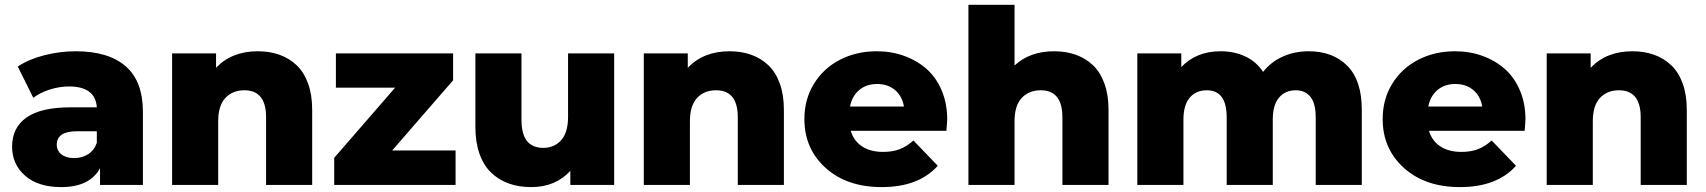

<svg xmlns="http://www.w3.org/2000/svg" viewBox="-20 -762 7027 791"><path d="M392.1 0V-68.8Q349.6 8.8 231.9 8.8Q137.2 8.8 83.5 -38.1Q29.8 -85 29.8 -158.2Q29.8 -235.8 89.1 -277.8Q148.4 -319.8 271 -319.8H378.9Q373 -405.8 264.2 -405.8Q225.1 -405.8 185.1 -393.1Q145 -380.4 117.2 -358.9L53.2 -487.8Q98.6 -518.1 162.6 -534.4Q226.6 -550.8 292 -550.8Q426.8 -550.8 497.8 -489Q568.8 -427.2 568.8 -300.8V0ZM378.9 -173.8V-221.2H296.9Q213.9 -221.2 213.9 -166Q213.9 -141.6 232.9 -126.2Q252 -110.8 285.2 -110.8Q317.9 -110.8 343 -126.7Q368.2 -142.6 378.9 -173.8Z M689 0V-542H870.1V-482.9Q935.1 -550.8 1042 -550.8Q1090.8 -550.8 1130.9 -536.6Q1170.9 -522.5 1201.4 -493.9Q1231.9 -465.3 1249 -418.5Q1266.1 -371.6 1266.1 -310.1V0H1076.2V-278.8Q1076.2 -390.1 986.8 -390.1Q938 -390.1 908.4 -358.4Q878.9 -326.7 878.9 -262.2V0Z M1356.9 0V-111.8L1607.9 -400.9H1363.8V-542H1846.7V-431.2L1595.7 -142.1H1856.9V0Z M2168.5 8.8Q2117.7 8.8 2076.4 -5.9Q2035.2 -20.5 2003.9 -50.3Q1972.7 -80.1 1955.6 -127.9Q1938.5 -175.8 1938.5 -238.8V-542H2128.4V-270Q2128.4 -209 2151.1 -180.9Q2173.8 -152.8 2218.3 -152.8Q2263.7 -152.8 2292 -184.6Q2320.3 -216.3 2320.3 -280.8V-542H2510.3V0H2329.6V-58.1Q2268.6 8.8 2168.5 8.8Z M2632.3 0V-542H2813.5V-482.9Q2878.4 -550.8 2985.4 -550.8Q3034.2 -550.8 3074.2 -536.6Q3114.3 -522.5 3144.8 -493.9Q3175.3 -465.3 3192.4 -418.5Q3209.5 -371.6 3209.5 -310.1V0H3019.5V-278.8Q3019.5 -390.1 2930.2 -390.1Q2881.3 -390.1 2851.8 -358.4Q2822.3 -326.7 2822.3 -262.2V0Z M3612.3 8.8Q3469.2 8.8 3381.6 -70.1Q3293.9 -148.9 3293.9 -272Q3293.9 -352.1 3332.8 -416Q3371.6 -480 3439.7 -515.4Q3507.8 -550.8 3592.3 -550.8Q3652.8 -550.8 3705.3 -531.7Q3757.8 -512.7 3797.4 -477.8Q3836.9 -442.9 3859.6 -389.2Q3882.3 -335.4 3882.3 -270Q3882.3 -261.7 3880.6 -244.1Q3878.9 -226.6 3878.9 -223.1H3484.9Q3497.1 -181.6 3531.5 -158.9Q3565.9 -136.2 3618.2 -136.2Q3657.2 -136.2 3686 -147.2Q3714.8 -158.2 3743.2 -183.1L3843.3 -79.1Q3765.1 8.8 3612.3 8.8ZM3481.9 -323.2H3704.1Q3696.8 -366.2 3667.2 -391.1Q3637.7 -416 3593.3 -416Q3549.3 -416 3519.8 -391.1Q3490.2 -366.2 3481.9 -323.2Z M3969.7 0V-742.2H4159.7V-492.2Q4222.7 -550.8 4322.8 -550.8Q4371.6 -550.8 4411.6 -536.6Q4451.7 -522.5 4482.2 -493.9Q4512.7 -465.3 4529.8 -418.5Q4546.9 -371.6 4546.9 -310.1V0H4356.9V-278.8Q4356.9 -390.1 4267.6 -390.1Q4218.8 -390.1 4189.2 -358.4Q4159.7 -326.7 4159.7 -262.2V0Z M4665.5 0V-542H4846.7V-485.8Q4908.7 -550.8 5008.3 -550.8Q5064.9 -550.8 5110.4 -529.5Q5155.8 -508.3 5183.6 -465.8Q5215.8 -506.8 5264.4 -528.8Q5313 -550.8 5371.6 -550.8Q5471.2 -550.8 5530.8 -490.7Q5590.3 -430.7 5590.3 -310.1V0H5400.4V-278.8Q5400.4 -335.4 5378.9 -362.8Q5357.4 -390.1 5318.4 -390.1Q5274.9 -390.1 5249.3 -359.9Q5223.6 -329.6 5223.6 -269V0H5033.7V-278.8Q5033.7 -390.1 4951.7 -390.1Q4907.7 -390.1 4881.6 -359.9Q4855.5 -329.6 4855.5 -269V0Z M5994.6 8.8Q5851.6 8.8 5763.9 -70.1Q5676.3 -148.9 5676.3 -272Q5676.3 -352.1 5715.1 -416Q5753.9 -480 5822 -515.4Q5890.1 -550.8 5974.6 -550.8Q6035.2 -550.8 6087.6 -531.7Q6140.1 -512.7 6179.7 -477.8Q6219.2 -442.9 6241.9 -389.2Q6264.6 -335.4 6264.6 -270Q6264.6 -261.7 6262.9 -244.1Q6261.2 -226.6 6261.2 -223.1H5867.2Q5879.4 -181.6 5913.8 -158.9Q5948.2 -136.2 6000.5 -136.2Q6039.6 -136.2 6068.4 -147.2Q6097.2 -158.2 6125.5 -183.1L6225.6 -79.1Q6147.5 8.8 5994.6 8.8ZM5864.3 -323.2H6086.4Q6079.1 -366.2 6049.6 -391.1Q6020 -416 5975.6 -416Q5931.6 -416 5902.1 -391.1Q5872.6 -366.2 5864.3 -323.2Z M6352.1 0V-542H6533.2V-482.9Q6598.1 -550.8 6705.1 -550.8Q6753.9 -550.8 6793.9 -536.6Q6834 -522.5 6864.5 -493.9Q6895 -465.3 6912.1 -418.5Q6929.2 -371.6 6929.2 -310.1V0H6739.3V-278.8Q6739.3 -390.1 6649.9 -390.1Q6601.1 -390.1 6571.5 -358.4Q6542 -326.7 6542 -262.2V0Z"/></svg>

Font: Montserrat ExtraBold
Style: Regular
Weight: 800
Designer: Julieta Ulanovsky
Foundry: Julieta Ulanovsky
Version: Version 9.000